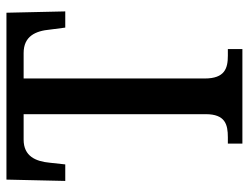

<svg xmlns="http://www.w3.org/2000/svg" viewBox="-106 -648 754 581"><g transform="rotate(-90 270.5 -357.0)"><path d="M127 0H413V-44H393C355 -44 324 -53 324 -114V-662H401C452 -662 468 -626 472 -582L478 -536H527L523 -714H18L14 -536H64L69 -582C73 -626 89 -662 139 -662H216V-111C216 -52 185 -44 146 -44H127Z"/></g></svg>

Font: Noto Serif Sinhala Condensed Medium
Style: Regular
Weight: 500
Width: 3
Designer: Jelle Bosma - Monotype Design Team
Foundry: Monotype Imaging Inc.
Version: Version 2.007